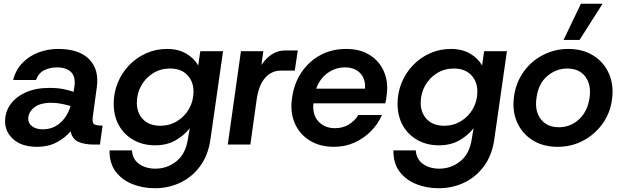

<svg xmlns="http://www.w3.org/2000/svg" viewBox="-20 -768 3299 1020"><path d="M178 12Q96 12 51.5 -27.5Q7 -67 7 -123Q7 -174 36 -214Q65 -254 117.5 -277.5Q170 -301 243 -301Q288 -301 320 -294Q352 -287 371 -280L375 -307Q383 -361 357 -385.5Q331 -410 284 -410Q244 -410 214 -394.5Q184 -379 171 -343H50Q63 -396 98.5 -433Q134 -470 183.5 -489Q233 -508 289 -508Q400 -508 454 -453Q508 -398 494 -302L473 -148Q469 -118 478.5 -109.5Q488 -101 518 -101H525L511 0H480Q429 0 396.5 -14.5Q364 -29 355 -70Q325 -35 280.5 -11.5Q236 12 178 12ZM130 -137Q130 -112 151.5 -96.5Q173 -81 207 -81Q260 -81 298.5 -114Q337 -147 355 -205Q334 -211 307 -216.5Q280 -222 253 -222Q192 -222 161 -196.5Q130 -171 130 -137Z M803 232Q738 232 683 210Q628 188 594.5 143.5Q561 99 562 31H681Q684 78 719 103Q754 128 806 128Q868 128 917 89Q966 50 978 -28L988 -87Q960 -50 913.5 -23Q867 4 804 4Q739 4 689 -24.5Q639 -53 611.5 -102.5Q584 -152 584 -217Q584 -275 605.5 -328Q627 -381 666 -421.5Q705 -462 756.5 -485Q808 -508 867 -508Q928 -508 970.5 -482.5Q1013 -457 1033 -420L1044 -496H1165L1098 -28Q1086 57 1043 115Q1000 173 937.5 202.5Q875 232 803 232ZM831 -100Q882 -100 922 -125Q962 -150 985 -191Q1008 -232 1008 -282Q1008 -335 975 -369.5Q942 -404 883 -404Q833 -404 793 -379Q753 -354 730 -312.5Q707 -271 707 -222Q707 -168 740 -134Q773 -100 831 -100Z M1190 0 1260 -496H1379L1369 -423Q1393 -459 1424.5 -479.5Q1456 -500 1496 -500H1562L1546 -393H1473Q1422 -393 1388 -354Q1354 -315 1343 -236L1310 0Z M1755 12Q1679 12 1624.5 -22Q1570 -56 1545 -115.5Q1520 -175 1532 -251Q1543 -327 1582.5 -385Q1622 -443 1682.5 -475.5Q1743 -508 1819 -508Q1894 -508 1945.5 -475Q1997 -442 2020.5 -386Q2044 -330 2034 -261Q2033 -253 2031.5 -242Q2030 -231 2027 -219H1645Q1639 -157 1672.5 -122Q1706 -87 1759 -87Q1801 -87 1833 -106.5Q1865 -126 1884 -157H2009Q1989 -110 1951 -71.5Q1913 -33 1863 -10.5Q1813 12 1755 12ZM1813 -410Q1763 -410 1721 -380.5Q1679 -351 1660 -297H1919Q1923 -349 1893.5 -379.5Q1864 -410 1813 -410Z M2311 232Q2246 232 2191 210Q2136 188 2102.5 143.5Q2069 99 2070 31H2189Q2192 78 2227 103Q2262 128 2314 128Q2376 128 2425 89Q2474 50 2486 -28L2496 -87Q2468 -50 2421.5 -23Q2375 4 2312 4Q2247 4 2197 -24.5Q2147 -53 2119.5 -102.5Q2092 -152 2092 -217Q2092 -275 2113.5 -328Q2135 -381 2174 -421.5Q2213 -462 2264.5 -485Q2316 -508 2375 -508Q2436 -508 2478.5 -482.5Q2521 -457 2541 -420L2552 -496H2673L2606 -28Q2594 57 2551 115Q2508 173 2445.5 202.5Q2383 232 2311 232ZM2339 -100Q2390 -100 2430 -125Q2470 -150 2493 -191Q2516 -232 2516 -282Q2516 -335 2483 -369.5Q2450 -404 2391 -404Q2341 -404 2301 -379Q2261 -354 2238 -312.5Q2215 -271 2215 -222Q2215 -168 2248 -134Q2281 -100 2339 -100Z M2943 12Q2864 12 2808 -24Q2752 -60 2726 -121Q2700 -182 2711 -258Q2722 -332 2763 -388.5Q2804 -445 2866 -476.5Q2928 -508 2999 -508Q3077 -508 3133.5 -472Q3190 -436 3216 -374.5Q3242 -313 3231 -238Q3221 -165 3179.5 -108.5Q3138 -52 3076.5 -20Q3015 12 2943 12ZM2949 -92Q3010 -92 3055.5 -133.5Q3101 -175 3112 -248Q3122 -318 3089.5 -361Q3057 -404 2993 -404Q2935 -404 2887.5 -364Q2840 -324 2830 -247Q2820 -177 2853.5 -134.5Q2887 -92 2949 -92ZM2974 -556 3066 -748H3181L3059 -556Z"/></svg>

Font: Host Grotesk SemiBold
Style: Italic
Weight: 600
Italic angle: -8°
Designer: Doğukan Karapınar based on Poppins by Indian Type Foundry, Jonny Pinhorn
Foundry: Element Type
Version: Version 1.001; ttfautohint (v1.8.4.7-5d5b)